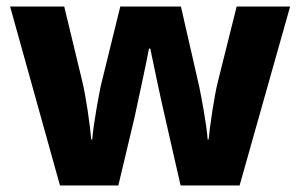

<svg xmlns="http://www.w3.org/2000/svg" viewBox="-20 -620 921 589"><path d="M485 -266 534 -51H715L870 -600H706L649 -372C637 -325 624 -234 620 -192H617C614 -236 598 -322 591 -355L535 -600H349L289 -356C285 -337 266 -237 263 -192H260C256 -237 244 -323 232 -372L177 -600H11L164 -51H343L393 -261C404 -313 431 -436 437 -471H441C448 -436 474 -313 485 -266Z"/></svg>

Font: Noto Sans Tamil UI ExtraBold
Style: Regular
Weight: 800
Designer: Jelle Bosma - Monotype Design Team
Foundry: Monotype Imaging Inc.
Version: Version 2.004